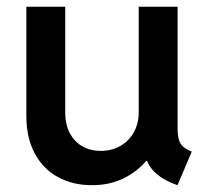

<svg xmlns="http://www.w3.org/2000/svg" viewBox="-20 -541 619 569"><path d="M58.1 -196.8V-521H173.3V-208.5Q173.3 -171.4 187.3 -145.8Q201.2 -120.1 224.9 -106.9Q248.5 -93.8 278.3 -93.8Q311 -93.8 336.9 -108.6Q362.8 -123.5 377 -149.7Q391.1 -175.8 391.1 -208.5V-521H506.3V-163.1Q506.3 -141.1 509.8 -128.2Q513.2 -115.2 522.2 -106.9Q531.2 -98.6 548.3 -91.8L505.9 7.8Q469.7 -4.9 447 -23.2Q424.3 -41.5 416 -64.5H413.6Q384.8 -30.8 344.2 -11.5Q303.7 7.8 252.4 7.8Q195.8 7.8 151.9 -16.1Q107.9 -40 83 -86.4Q58.1 -132.8 58.1 -196.8Z"/></svg>

Font: Reddit Sans SemiBold
Style: Regular
Weight: 600
Designer: Stephen Hutchings
Foundry: Reddit
Version: Version 1.013